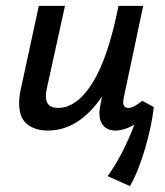

<svg xmlns="http://www.w3.org/2000/svg" viewBox="-20 -438 560 653"><path d="M503 -74Q497 -15 474.5 63.5Q452 142 422 195L346 161Q397 91 437 -14Q402 6 372 6Q347 6 332.5 -9.5Q318 -25 318 -54Q318 -63 322 -85L327 -110Q248 6 143 6Q99 6 72 -16Q45 -38 45 -87Q45 -109 51 -136L112 -418H201L141 -145Q136 -123 136 -111Q136 -90 146.5 -80.5Q157 -71 178 -71Q241 -71 294.5 -156Q348 -241 383 -418H467L402 -111Q399 -99 399 -90Q399 -71 417 -71Q434 -71 464 -95Z"/></svg>

Font: Ysabeau Infant Semibold
Style: Italic
Weight: 600
Italic angle: -12°
Designer: Christian Thalmann (Catharsis Fonts)
Version: Version 0.003